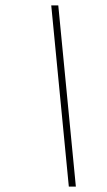

<svg xmlns="http://www.w3.org/2000/svg" viewBox="-20 -690 395 710"><path d="M260.5 0H234.5L169.5 -670H195.5Z"/></svg>

Font: Newsreader 16pt ExtraLight
Style: Italic
Weight: 275
Italic angle: -17°
Designer: Hugues Gentile
Foundry: Production Type
Version: Version 1.003; ttfautohint (v1.8.3)